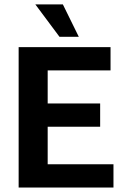

<svg xmlns="http://www.w3.org/2000/svg" viewBox="-20 -845 546 865"><path d="M64 -632.8H478V-527.8H194.8V-378.9H431.2V-273.9H194.8V-105H491.2V0H64ZM248 -679.2 139.2 -825.2H263.2L335 -679.2Z"/></svg>

Font: Tajawal
Style: Bold
Weight: 700
Designer: Boutros Fonts
Foundry: Created by Boutros International 2017
Version: Version 1.700